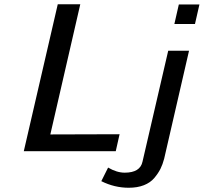

<svg xmlns="http://www.w3.org/2000/svg" viewBox="-20 -711 959 904"><path d="M457 142 489 78Q530 102 567 102Q640 102 651 50L772 -472H870L753 36Q746 63 735.5 84Q725 105 706.5 127Q688 149 657.5 161Q627 173 586 173Q519 173 457 142ZM801 -598 822 -690H919L898 -598ZM92 1 252 -691H358L217 -78L543 -79L525 1Z"/></svg>

Font: Coval
Style: Italic
Weight: 400
Foundry: Context Ltd
Version: Version 001.000